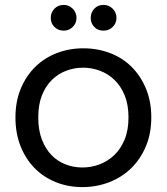

<svg xmlns="http://www.w3.org/2000/svg" viewBox="-20 -754 680 783"><path d="M597 -275Q597 -210 575 -157.5Q553 -105 515 -68Q477 -31 425.5 -11Q374 9 316 9Q258 9 208 -11Q158 -31 121.5 -68Q85 -105 64 -157.5Q43 -210 43 -275Q43 -340 64.5 -392Q86 -444 123.5 -481Q161 -518 211.5 -537.5Q262 -557 320 -557Q378 -557 429 -537.5Q480 -518 517 -481Q554 -444 575.5 -392Q597 -340 597 -275ZM136 -275Q136 -223 151 -184.5Q166 -146 190.5 -121Q215 -96 247.5 -83.5Q280 -71 316 -71Q352 -71 385.5 -83.5Q419 -96 445.5 -121Q472 -146 488 -184.5Q504 -223 504 -275Q504 -327 488.5 -365Q473 -403 447 -428Q421 -453 387.5 -465.5Q354 -478 319 -478Q283 -478 250 -465.5Q217 -453 191.5 -428Q166 -403 151 -365Q136 -327 136 -275ZM240 -629Q217 -629 202 -644Q187 -659 187 -681Q187 -703 202 -718.5Q217 -734 240 -734Q261 -734 276.5 -718.5Q292 -703 292 -681Q292 -659 276.5 -644Q261 -629 240 -629ZM402 -629Q379 -629 364.5 -644Q350 -659 350 -681Q350 -703 364.5 -718.5Q379 -734 402 -734Q424 -734 439.5 -718.5Q455 -703 455 -681Q455 -659 439.5 -644Q424 -629 402 -629Z"/></svg>

Font: Poppins
Style: Regular
Weight: 400
Designer: Ninad Kale (Devanagari), Jonny Pinhorn (Latin)
Foundry: Indian Type Foundry
Version: Version 3.002 2017